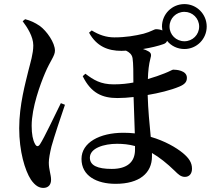

<svg xmlns="http://www.w3.org/2000/svg" viewBox="-20 -856 1040 940"><path d="M192 64C218 64 230 47 230 24C230 -1 219 -25 219 -60C219 -78 224 -106 232 -139C245 -186 278 -285 298 -343L278 -351C252 -299 196 -180 176 -150C167 -136 158 -138 151 -152C141 -170 135 -199 135 -240C135 -330 178 -445 200 -497C226 -559 249 -582 249 -608C249 -647 209 -704 175 -729C150 -746 127 -756 103 -762L91 -752C113 -723 143 -677 143 -634C143 -593 129 -550 119 -510C105 -451 74 -343 74 -228C74 -115 102 -22 131 23C153 55 173 64 192 64ZM883 -654C842 -654 810 -686 810 -726C810 -766 842 -798 883 -798C923 -798 955 -766 955 -726C955 -686 923 -654 883 -654ZM883 -616C943 -616 992 -665 992 -726C992 -787 943 -836 883 -836C822 -836 773 -787 773 -726L775 -707C766 -711 755 -713 744 -713C734 -713 720 -701 683 -691C642 -681 595 -673 540 -673C500 -673 465 -685 429 -707L416 -696C453 -629 508 -607 575 -607L597 -608C612 -601 626 -590 629 -571C633 -546 633 -496 633 -452C607 -447 575 -443 537 -443C472 -443 438 -465 398 -495L385 -483C426 -399 482 -376 555 -376C582 -376 607 -378 634 -381L640 -203C622 -205 603 -206 584 -206C468 -206 379 -158 379 -78C379 5 453 44 546 44C663 44 724 -9 724 -90V-107C760 -86 797 -57 836 -19C851 -4 865 10 885 10C908 10 920 -7 920 -30C920 -60 905 -82 875 -107C842 -134 787 -166 718 -186C712 -247 705 -319 703 -391C757 -400 815 -414 858 -432C887 -444 895 -457 895 -475C895 -512 842 -515 828 -515C823 -515 812 -507 786 -497C764 -488 735 -478 704 -469C705 -507 709 -542 716 -568C722 -587 721 -597 706 -605C699 -609 690 -613 680 -616C718 -622 755 -631 780 -640C789 -643 795 -648 798 -656C818 -631 849 -616 883 -616ZM641 -141V-123C641 -63 603 -29 527 -29C457 -29 420 -46 420 -84C420 -131 489 -152 553 -152C583 -152 612 -149 641 -141Z"/></svg>

Font: GenKiMin2 TW SB
Style: Regular
Weight: 600
Version: Version 2.100;PS 2.1;hotconv 16.6.51;makeotf.lib2.5.65220 DE